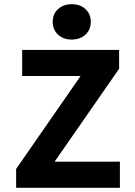

<svg xmlns="http://www.w3.org/2000/svg" viewBox="-20 -888 640 908"><path d="M56.3 0V-89L361.1 -528.5H84.8V-651.9H543.3V-562.9L238.4 -123.6H547V0ZM319.3 -700.9Q279.9 -700.9 254.6 -724.1Q229.3 -747.3 229.3 -784.7Q229.3 -822 254.6 -845.1Q279.9 -868.2 319.3 -868.2Q358.8 -868.2 384.1 -845.1Q409.3 -822 409.3 -784.7Q409.3 -747.3 384.1 -724.1Q358.8 -700.9 319.3 -700.9Z"/></svg>

Font: Source Code Pro ExtraLight
Style: Regular
Weight: 200
Monospace: yes
Designer: Paul D. Hunt, Teo Tuominen
Foundry: Adobe
Version: Version 1.026;hotconv 1.1.0;makeotfexe 2.6.0